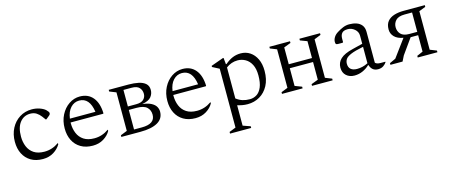

<svg xmlns="http://www.w3.org/2000/svg" viewBox="-44 -1001 4171 1772"><g transform="rotate(-15 2041.5 -115.0)"><path d="M261 10Q194 10 147 -18Q100 -46 75 -95.5Q50 -145 50 -210Q50 -282 79.5 -338.5Q109 -395 160.5 -427.5Q212 -460 277 -460Q317 -460 352.5 -447.5Q388 -435 407 -417Q418 -406 423.5 -398Q429 -390 429 -383Q429 -372 419 -364L385 -336H379L354 -370Q336 -394 312 -409.5Q288 -425 253 -425Q192 -425 154.5 -377.5Q117 -330 117 -242Q117 -190 135 -146.5Q153 -103 191.5 -77.5Q230 -52 292 -52Q366 -52 428 -96H431V-85Q408 -45 364 -17.5Q320 10 261 10Z M738 10Q671 10 623.5 -18Q576 -46 551 -95.5Q526 -145 526 -210Q526 -282 555 -338.5Q584 -395 632 -427.5Q680 -460 736 -460Q815 -460 860 -406Q905 -352 908 -254L904 -250H593Q593 -246 593 -242Q593 -190 611 -146.5Q629 -103 668 -77.5Q707 -52 769 -52Q843 -52 905 -96H908V-85Q886 -45 841.5 -17.5Q797 10 738 10ZM721 -425Q673 -425 639 -388.5Q605 -352 596 -286H840Q820 -425 721 -425Z M1074 -409 1011 -434V-450H1201Q1253 -450 1295 -441Q1337 -432 1361.5 -410Q1386 -388 1386 -349Q1386 -312 1362.5 -283Q1339 -254 1276 -243Q1330 -237 1361 -220Q1392 -203 1404.5 -180.5Q1417 -158 1417 -134Q1417 -67 1359 -33.5Q1301 0 1194 0H1011V-16L1074 -41ZM1219 -414H1142V-256H1221Q1271 -256 1293 -278Q1315 -300 1315 -331Q1315 -366 1293 -390Q1271 -414 1219 -414ZM1215 -223H1142V-36H1217Q1343 -36 1343 -124Q1343 -168 1314 -195.5Q1285 -223 1215 -223Z M1719 10Q1652 10 1604.5 -18Q1557 -46 1532 -95.5Q1507 -145 1507 -210Q1507 -282 1536 -338.5Q1565 -395 1613 -427.5Q1661 -460 1717 -460Q1796 -460 1841 -406Q1886 -352 1889 -254L1885 -250H1574Q1574 -246 1574 -242Q1574 -190 1592 -146.5Q1610 -103 1649 -77.5Q1688 -52 1750 -52Q1824 -52 1886 -96H1889V-85Q1867 -45 1822.5 -17.5Q1778 10 1719 10ZM1702 -425Q1654 -425 1620 -388.5Q1586 -352 1577 -286H1821Q1801 -425 1702 -425Z M1988 230V214L2051 189V-373L1986 -407V-418L2103 -460H2111L2117 -399H2123Q2161 -431 2196.5 -445.5Q2232 -460 2273 -460Q2323 -460 2362 -434Q2401 -408 2423.5 -360.5Q2446 -313 2446 -247Q2446 -165 2415 -107.5Q2384 -50 2332 -20Q2280 10 2217 10Q2190 10 2165.5 5.5Q2141 1 2119 -6V189L2190 214V230ZM2229 -405Q2169 -405 2119 -367V-71Q2149 -48 2180 -38.5Q2211 -29 2248 -29Q2284 -29 2314 -48Q2344 -67 2362 -109.5Q2380 -152 2380 -221Q2380 -285 2359 -325.5Q2338 -366 2303.5 -385.5Q2269 -405 2229 -405Z M2609 -409 2546 -434V-450H2743V-434L2677 -409V-248H2899V-409L2833 -434V-450H3030V-434L2967 -409V-41L3030 -16V0H2833V-16L2899 -41V-210H2677V-41L2743 -16V0H2546V-16L2609 -41Z M3238 10Q3191 10 3160 -17.5Q3129 -45 3129 -94Q3129 -143 3165 -177Q3201 -211 3284 -231L3381 -255V-332Q3381 -370 3351.5 -395Q3322 -420 3286 -420Q3246 -420 3230 -401Q3214 -382 3214 -349V-316L3209 -311H3167Q3152 -311 3146.5 -315.5Q3141 -320 3141 -337Q3141 -358 3154 -380Q3167 -402 3193 -418Q3221 -436 3250.5 -448Q3280 -460 3310 -460Q3348 -460 3379 -449.5Q3410 -439 3429 -415Q3448 -391 3448 -351V-56Q3456 -48 3468 -44Q3480 -40 3499 -40H3543L3545 -38V-36Q3535 -19 3514.5 -4.5Q3494 10 3463 10Q3431 10 3412 -7Q3393 -24 3386 -50H3381Q3355 -24 3317.5 -7Q3280 10 3238 10ZM3196 -113Q3196 -78 3217 -60.5Q3238 -43 3276 -43Q3301 -43 3327 -49Q3353 -55 3381 -69V-226Q3300 -210 3260.5 -193Q3221 -176 3208.5 -156.5Q3196 -137 3196 -113Z M3843 0V-16L3900 -41V-198H3828L3724 -52L3698 0H3582V-16L3640 -43L3763 -210Q3708 -219 3679 -248.5Q3650 -278 3650 -319Q3650 -368 3673.5 -396.5Q3697 -425 3737.5 -437.5Q3778 -450 3828 -450H4031V-434L3968 -409V-41L4031 -16V0ZM3823 -230H3900V-415H3829Q3769 -415 3743.5 -387.5Q3718 -360 3718 -323Q3718 -283 3743 -256.5Q3768 -230 3823 -230Z"/></g></svg>

Font: Spectral Light
Style: Regular
Weight: 300
Designer: Jean-Baptiste Levee
Foundry: Production Type
Version: Version 2.001